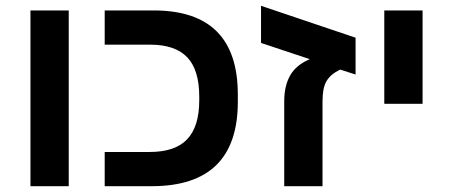

<svg xmlns="http://www.w3.org/2000/svg" viewBox="-20 -642 1562 662"><path d="M85 0V-606H217V0Z M800 -291Q800 0 503 0H341V-118H496Q584 -118 625.5 -162Q667 -206 667 -296V-309Q667 -401 625.5 -444.5Q584 -488 498 -488H341V-606H510Q800 -606 800 -316Z M960 0V-293Q960 -346 980.5 -382Q1001 -418 1048 -438L880 -494V-622L1206 -512V-385L1153 -402Q1119 -386 1105 -361Q1092 -338 1092 -292V0Z M1305 -284V-606H1437V-284Z"/></svg>

Font: Noto Sans Hebrew Droid
Style: Regular
Weight: 400
Designer: Monotype Design Team
Foundry: Monotype Imaging Inc.
Version: Version 1.100